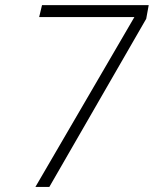

<svg xmlns="http://www.w3.org/2000/svg" viewBox="-20 -734 604 754"><path d="M507.8 -667H133.8L145 -713.9H564L554.2 -660.2L173.8 0H119.1Z"/></svg>

Font: Open Sans Hebrew Light
Style: Italic
Weight: 300
Italic angle: -12°
Foundry: Ascender Corporation, Yanek Iontef
Version: Version 2.001;PS 002.001;hotconv 1.0.70;makeotf.lib2.5.58329